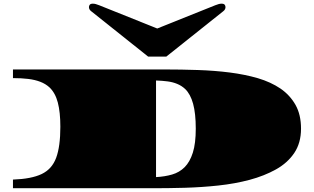

<svg xmlns="http://www.w3.org/2000/svg" viewBox="-20 -999 1669 1019"><path d="M48.8 0V-45.9Q146.5 -49.3 201.2 -75.4Q255.9 -101.6 278.1 -161.6Q300.3 -221.7 300.3 -326.2Q300.3 -403.3 286.9 -454.8Q273.4 -506.3 242.2 -535.6Q221.7 -554.2 193.8 -564.9Q166 -575.7 129.9 -580.1Q93.8 -584.5 48.8 -584.5V-630.4H853Q941.9 -630.4 1030.3 -627.4Q1118.2 -624.5 1198.7 -614.3Q1279.3 -604 1348.6 -584Q1417.5 -563.5 1468.8 -528.8Q1519.5 -493.7 1548.6 -441.9Q1577.6 -390.1 1577.6 -316.4Q1577.6 -240.7 1542 -187.5Q1506.3 -134.3 1444.6 -99.9Q1382.8 -65.4 1304.2 -44.4Q1227.1 -23.9 1138.7 -14.4Q1050.3 -4.9 961.2 -2.4Q872.1 0 791.5 0ZM808.1 -59.1Q854.5 -61.5 893.3 -72.8Q932.1 -84 960 -111.8Q987.8 -139.6 1003.4 -188.7Q1019 -237.8 1019 -316.4Q1019 -396.5 1004.9 -448.2Q990.7 -500 962.4 -526.9Q943.4 -544.4 920.4 -553.7Q897 -563.5 868.7 -567.1Q840.3 -570.8 808.1 -571.8ZM766.1 -698.7 463.4 -939.9Q452.1 -948.7 452.1 -961.4Q452.1 -968.3 456.5 -973.9Q460.9 -979.5 472.7 -979.5Q481 -979.5 488.5 -977.3Q496.1 -975.1 506.3 -971.2L814.5 -847.7L1122.6 -971.2Q1132.8 -975.1 1140.4 -977.3Q1147.9 -979.5 1156.2 -979.5Q1168 -979.5 1172.4 -973.9Q1176.8 -968.3 1176.8 -961.4Q1176.8 -948.7 1165.5 -939.9L862.8 -698.7Z"/></svg>

Font: Asset
Style: Regular
Weight: 400
Version: Version 1.003; ttfautohint (v1.8.4.7-5d5b)